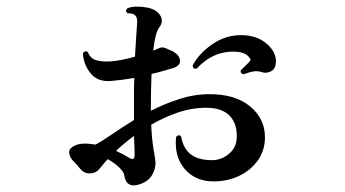

<svg xmlns="http://www.w3.org/2000/svg" viewBox="-20 -559 1040 579"><path d="M397 -2Q361 8 355 -29Q354 -40 339.5 -54Q325 -68 305 -79Q298 -72 292 -64.5Q286 -57 281 -51Q270 -37 252 -36Q234 -35 221 -51Q211 -64 201 -73.5Q191 -83 189 -96Q186 -108 200 -117Q214 -126 236 -126Q244 -126 252 -125Q260 -124 268 -123Q289 -134 318.5 -154.5Q348 -175 384 -197V-233Q384 -256 384 -279Q384 -302 385 -324Q351 -318 317 -315Q275 -311 253.5 -337.5Q232 -364 230 -398Q236 -408 245 -402Q252 -383 270 -377.5Q288 -372 316 -374Q347 -377 387 -388Q389 -420 390.5 -444.5Q392 -469 393 -482Q396 -506 387 -513Q383 -517 377 -518Q371 -519 365 -519Q356 -526 364 -534Q376 -539 393 -539Q410 -539 425 -536Q453 -530 463.5 -512Q474 -494 460 -476Q448 -460 442 -406Q447 -408 452 -410.5Q457 -413 461 -414Q468 -417 474 -415.5Q480 -414 490 -409Q492 -408 493 -408Q519 -397 522.5 -379.5Q526 -362 503 -354Q489 -350 472 -345Q455 -340 437 -336Q436 -313 435.5 -288.5Q435 -264 435 -238V-225Q476 -246 521 -260.5Q566 -275 612 -275Q690 -275 734.5 -238Q779 -201 779 -145Q779 -106 758 -76Q737 -46 702 -29Q667 -12 624 -12Q569 -12 537 -49.5Q505 -87 511 -146Q519 -155 526 -148Q533 -110 556 -93Q579 -76 619 -76Q648 -76 671 -95.5Q694 -115 694 -147Q695 -187 672 -210.5Q649 -234 602 -234Q558 -234 516 -219.5Q474 -205 436 -183Q438 -137 443.5 -106Q449 -75 449 -68Q449 -47 437 -28.5Q425 -10 397 -2ZM715 -335Q704 -337 706 -347Q714 -355 722.5 -363Q731 -371 736 -378Q733 -388 721.5 -395Q710 -402 692 -403Q624 -407 573 -352Q561 -350 561 -362Q581 -399 621.5 -426.5Q662 -454 710 -453Q756 -452 785 -426.5Q814 -401 812 -370Q811 -352 798 -344.5Q785 -337 771 -341Q757 -346 743.5 -343.5Q730 -341 715 -335ZM368 -84Q386 -72 386 -92Q386 -100 385.5 -115Q385 -130 384 -149Q354 -127 330 -104Q350 -95 368 -84Z"/></svg>

Font: Zen Old Mincho
Style: Bold
Weight: 700
Designer: Yoshimichi Ohira
Foundry: Positype
Version: Version 1.500